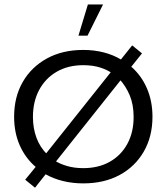

<svg xmlns="http://www.w3.org/2000/svg" viewBox="-20 -820 754 869"><path d="M138.5 29.6 94 -6.6 141.4 -64.6Q94.8 -104.6 69.4 -162.1Q43.9 -219.7 43.9 -291.6Q43.9 -381.2 83.1 -449.2Q122.3 -517.2 192.7 -555.6Q263 -594 356.7 -594Q406 -594 449.1 -582.9Q492.1 -571.9 527.3 -550.8L578.3 -614.6L622.7 -578.4L574.2 -518Q620.1 -478 645.1 -420Q670.1 -361.9 670.1 -291.6Q670.1 -202 630.8 -134Q591.6 -66 521.5 -28Q451.3 10 356.7 10Q308.3 10 265.3 -0.6Q222.2 -11.1 186.5 -31.2ZM129.1 -290.6Q129.1 -239.4 145.2 -196.1Q161.2 -152.8 195 -119.7L180.1 -114.9L486.7 -499.9L492.2 -485.2Q469.1 -502.7 435.1 -513.8Q401 -525 356.7 -525Q287.9 -525 236.7 -495.3Q185.5 -465.6 157.3 -413Q129.1 -360.4 129.1 -290.6ZM226.8 -80.9 223.7 -95.2Q249.8 -78.5 283 -68.8Q316.2 -59 356.7 -59Q425.8 -59 476.8 -87.8Q527.9 -116.6 556.4 -168.9Q584.8 -221.1 584.8 -290.6Q584.8 -346.6 566.9 -389.1Q549 -431.6 519 -463.7L532 -464.5ZM335 -658.5 377.8 -799.8H446.4L376.1 -658.5Z"/></svg>

Font: Rokkitt SemiBold
Style: Regular
Weight: 600
Designer: Vernon Adams
Foundry: Vernon Adams
Version: Version 3.103